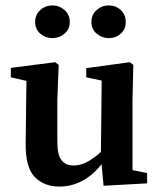

<svg xmlns="http://www.w3.org/2000/svg" viewBox="-20 -678 589 710"><path d="M200 12Q142 12 107.5 -24.5Q73 -61 75 -152L78 -398L104 -373L20 -392V-427L184 -448L197 -438L192 -309V-155Q192 -105 207.5 -85.5Q223 -66 252 -66Q283 -66 315 -86.5Q347 -107 374 -138L392 -100H376Q341 -44 296 -16Q251 12 200 12ZM363 9 353 -99 356 -380 299 -392V-426L460 -448L473 -438L470 -309V-49L524 -38V0ZM174 -537Q148 -537 129 -553.5Q110 -570 110 -597Q110 -624 129 -641Q148 -658 174 -658Q199 -658 218.5 -641Q238 -624 238 -597Q238 -570 218.5 -553.5Q199 -537 174 -537ZM382 -537Q357 -537 337.5 -553.5Q318 -570 318 -597Q318 -624 337.5 -641Q357 -658 382 -658Q408 -658 426.5 -641Q445 -624 445 -597Q445 -570 426.5 -553.5Q408 -537 382 -537Z"/></svg>

Font: Lisu Bosa ExtraBold
Style: Regular
Weight: 800
Designer: David Morse, Annie Olsen, Victor Gaultney, Frank Grießhammer (Latin)
Foundry: SIL International
Version: Version 2.000